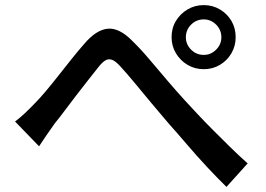

<svg xmlns="http://www.w3.org/2000/svg" viewBox="-20 -742 1040 752"><path d="M39 -266Q60 -282 78 -299Q96 -316 117 -338Q136 -357 159.5 -385Q183 -413 209 -446Q235 -479 260.5 -511Q286 -543 309 -569Q356 -625 401.5 -629.5Q447 -634 498 -582Q531 -550 566 -508.5Q601 -467 636 -426Q671 -385 702 -351Q725 -326 753.5 -295.5Q782 -265 814.5 -232.5Q847 -200 881 -166.5Q915 -133 950 -102L867 -10Q831 -45 790.5 -88.5Q750 -132 712 -176.5Q674 -221 640 -259Q608 -296 574 -337Q540 -378 508.5 -416Q477 -454 454 -479Q434 -502 419.5 -507.5Q405 -513 392 -505Q379 -497 363 -476Q347 -456 325 -428Q303 -400 279.5 -369.5Q256 -339 234 -309.5Q212 -280 194 -258Q178 -236 161.5 -211.5Q145 -187 133 -169ZM708 -596Q708 -568 728.5 -547.5Q749 -527 778 -527Q806 -527 826.5 -547.5Q847 -568 847 -596Q847 -625 826.5 -645.5Q806 -666 778 -666Q749 -666 728.5 -645.5Q708 -625 708 -596ZM652 -596Q652 -632 669 -660Q686 -688 714.5 -705Q743 -722 778 -722Q813 -722 841.5 -705Q870 -688 886.5 -660Q903 -632 903 -596Q903 -562 886.5 -533.5Q870 -505 841.5 -488Q813 -471 778 -471Q743 -471 714.5 -488Q686 -505 669 -533.5Q652 -562 652 -596Z"/></svg>

Font: Noto Sans KR Medium
Style: Regular
Weight: 500
Designer: Ryoko NISHIZUKA  (kana, bopomofo & ideographs); Paul D. Hunt (Latin, Greek & Cyrillic); Sandoll Communications , Soo-you
Foundry: Adobe
Version: Version 2.004-H2;hotconv 1.0.118;makeotfexe 2.5.65603